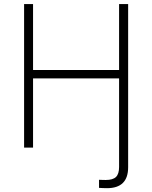

<svg xmlns="http://www.w3.org/2000/svg" viewBox="-20 -748 771 973"><path d="M481.9 204.1V163.1Q490.7 163.6 500.2 163.8Q509.8 164.1 515.6 164.1Q552.2 164.1 567.9 148.7Q583.5 133.3 583.5 98.1V-62.5H629.4V99.6Q629.4 152.8 602.5 179.2Q575.7 205.6 522.5 205.6Q512.7 205.6 501.2 205.1Q489.7 204.6 481.9 204.1ZM102.1 0V-727.5H147.5V-393.1H583.5V-727.5H629.4V0H583.5V-350.6H147.5V0Z"/></svg>

Font: Inter 16pt ExtraLight
Style: Regular
Weight: 250
Version: Version 4.001;git-66647c0bb